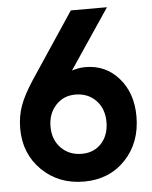

<svg xmlns="http://www.w3.org/2000/svg" viewBox="-53 -784 667 841"><g transform="rotate(-5 280.0 -363.0)"><path d="M290 -739H449L272 -476Q301 -486 332 -486Q421 -486 478.5 -420Q536 -354 536 -252Q536 -136 465 -61.5Q394 13 283 13Q171 13 97.5 -59.5Q24 -132 24 -242Q24 -296 40.5 -342Q57 -388 97 -449ZM284 -109Q337 -109 370 -145Q403 -181 403 -239Q403 -297 368 -333.5Q333 -370 277 -370Q225 -370 191 -333Q157 -296 157 -239Q157 -182 192.5 -145.5Q228 -109 284 -109Z"/></g></svg>

Font: Involve
Style: Bold
Weight: 700
Designer: Stefan Peev
Foundry: Context Ltd.
Version: Version 1.001